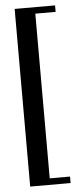

<svg xmlns="http://www.w3.org/2000/svg" viewBox="-57 -707 380 885"><g transform="rotate(-5 133.0 -264.0)"><path d="M46 147V-675H233V-645H139V117H233V147Z"/></g></svg>

Font: UnnaMedium
Style: Regular
Weight: 500
Designer: Jorge de Buen Unna
Foundry: Omnibus-Type
Version: Version 2.008;hotconv 1.0.109;makeotfexe 2.5.65596